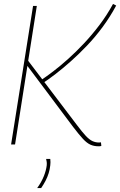

<svg xmlns="http://www.w3.org/2000/svg" viewBox="-20 -730 607 970"><path d="M36 0 147 -700H166L56 0ZM477 9Q455 9 437 1Q419 -7 399 -28.5Q379 -50 350 -88L111 -407L114 -434L369 -98Q396 -62 414 -43Q432 -24 447.5 -17Q463 -10 480 -10Q483 -10 485.5 -10.5Q488 -11 490 -11L492 7Q490 8 487 8.5Q484 9 481.5 9Q479 9 477 9ZM195 -309 187 -325Q214 -343 249.5 -370Q285 -397 324.5 -432.5Q364 -468 404 -510.5Q444 -553 482 -603Q520 -653 551 -710L567 -702Q537 -646 499.5 -595Q462 -544 420.5 -500.5Q379 -457 338 -420.5Q297 -384 260.5 -356Q224 -328 195 -309ZM213 73H234Q235 82 235 89.5Q235 97 234 105Q232 125 226 144.5Q220 164 210.5 182.5Q201 201 188 220H168Q190 189 201.5 160Q213 131 216 106Q217 97 216 88.5Q215 80 213 73Z"/></svg>

Font: Georama ExtraCondensed Thin Thin
Style: Italic
Weight: 250
Italic angle: -9°
Version: Version 1.001